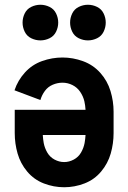

<svg xmlns="http://www.w3.org/2000/svg" viewBox="-20 -780 540 808"><path d="M150 -610Q130 -610 111.5 -619Q93 -628 84 -646.5Q75 -665 75 -685Q75 -705 84 -723.5Q93 -742 111.5 -751Q130 -760 150 -760Q170 -760 188.5 -751Q207 -742 216 -723.5Q225 -705 225 -685Q225 -665 216 -646.5Q207 -628 188.5 -619Q170 -610 150 -610ZM350 -610Q330 -610 311.5 -619Q293 -628 284 -646.5Q275 -665 275 -685Q275 -705 284 -723.5Q293 -742 311.5 -751Q330 -760 350 -760Q370 -760 388.5 -751Q407 -742 416 -723.5Q425 -705 425 -685Q425 -665 416 -646.5Q407 -628 388.5 -619Q370 -610 350 -610ZM250 8Q206 8 164.5 -8Q123 -24 94.5 -58Q66 -92 54 -134Q42 -176 42 -220V-318H340Q339 -336 335 -354Q330 -375 317.5 -393.5Q305 -412 285 -422Q265 -432 243 -432Q222 -432 202 -423.5Q182 -415 169 -397.5Q156 -380 150 -359L41 -400Q55 -442 85 -475Q115 -508 157 -523Q199 -538 243 -538Q287 -538 329.5 -522.5Q372 -507 402 -473.5Q432 -440 445 -397Q458 -354 458 -310V-220Q458 -176 446 -134Q434 -92 405.5 -58Q377 -24 335.5 -8Q294 8 250 8ZM250 -98Q271 -98 290.5 -108.5Q310 -119 321 -138Q332 -157 336 -178Q339 -195 340 -212H160Q161 -195 164 -178Q168 -157 179 -138Q190 -119 209.5 -108.5Q229 -98 250 -98Z"/></svg>

Font: Iosevka SS01
Style: Bold
Weight: 700
Monospace: yes
Designer: Belleve Invis
Foundry: Belleve Invis
Version: 2.3.3; ttfautohint (v1.8.3)